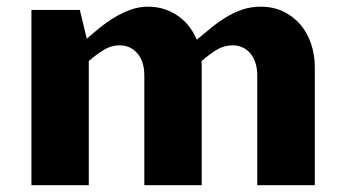

<svg xmlns="http://www.w3.org/2000/svg" viewBox="-20 -547 1023 567"><path d="M72.8 -517.6H215.8L236.3 -432.6Q253.9 -448.2 274.4 -464.8Q294.9 -481.4 317.9 -495.4Q340.8 -509.3 365.7 -518.3Q390.6 -527.3 417 -527.3Q443.8 -527.3 466.8 -519.5Q489.7 -511.7 508.1 -498.3Q526.4 -484.9 539.8 -467Q553.2 -449.2 561 -429.7Q581.1 -446.3 602.1 -463.6Q623 -481 646 -495.1Q668.9 -509.3 694.6 -518.3Q720.2 -527.3 749.5 -527.3Q786.6 -527.3 816.4 -513.2Q846.2 -499 866.9 -474.6Q887.7 -450.2 898.7 -417.5Q909.7 -384.8 909.7 -347.7V0H739.7V-324.2Q739.7 -344.7 734.4 -361.3Q729 -377.9 719.2 -389.4Q709.5 -400.9 696.3 -407Q683.1 -413.1 667 -413.1Q641.6 -413.1 619.9 -399.9Q598.1 -386.7 574.7 -366.2Q575.7 -361.8 575.7 -357.2Q575.7 -352.5 575.7 -347.7V0H406.2V-324.2Q406.2 -365.7 385.7 -389.4Q365.2 -413.1 333 -413.1Q308.6 -413.1 286.9 -399.9Q265.1 -386.7 242.2 -366.7V0H72.8Z"/></svg>

Font: Proza Libre
Style: Bold
Weight: 700
Designer: Jasper de Waard
Foundry: Jasper de Waard
Version: Version 1.000; ttfautohint (v1.4.1.8-43bc)